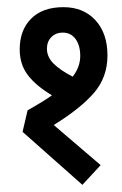

<svg xmlns="http://www.w3.org/2000/svg" viewBox="-20 -486 340 536"><path d="M130 -137 261 -25 210 30 43 -118 57 -178Q108 -207 125 -220Q81 -246 58 -276Q35 -306 35 -348Q35 -402 67 -434Q99 -466 157 -466Q213 -466 246.5 -429.5Q280 -393 280 -331Q280 -271 243 -227.5Q206 -184 130 -137ZM111 -350Q111 -327 129.5 -308.5Q148 -290 183 -272Q204 -299 204 -330Q204 -359 191 -377Q178 -395 155 -395Q136 -395 123.5 -382.5Q111 -370 111 -350Z"/></svg>

Font: Cambay Devanagari
Style: Regular
Weight: 700
Designer: Pooja Saxena
Foundry: Pooja Saxena
Version: Version 1.095;PS 001.095;hotconv 1.0.70;makeotf.lib2.5.58329